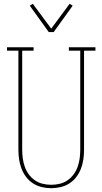

<svg xmlns="http://www.w3.org/2000/svg" viewBox="-20 -984 540 1012"><path d="M250 8Q225 8 200 2Q175 -4 154 -17.5Q133 -31 117.5 -51.5Q102 -72 93 -96Q84 -120 80.5 -145Q77 -170 77 -195V-717H17V-735H157V-717H97V-195Q97 -172 100 -149.5Q103 -127 110.5 -105.5Q118 -84 131.5 -65.5Q145 -47 163.5 -34Q182 -21 204.5 -15.5Q227 -10 250 -10Q273 -10 295.5 -15.5Q318 -21 336.5 -34Q355 -47 368.5 -65.5Q382 -84 389.5 -105.5Q397 -127 400 -149.5Q403 -172 403 -195V-717H343V-735H483V-717H423V-195Q423 -170 419.5 -145Q416 -120 407 -96Q398 -72 382.5 -51.5Q367 -31 346 -17.5Q325 -4 300 2Q275 8 250 8ZM237 -815 137 -954 153 -964 250 -833 347 -964 363 -954 263 -815Z"/></svg>

Font: Iosevka Curly Slab Thin
Style: Regular
Weight: 100
Monospace: yes
Designer: Belleve Invis
Foundry: Belleve Invis
Version: Version 22.1.2; ttfautohint (v1.8.4)